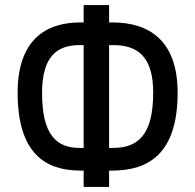

<svg xmlns="http://www.w3.org/2000/svg" viewBox="-20 -741 773 762"><path d="M296 -154C206 -154 147 -203 147 -372C147 -517 206 -562 296 -562H312V-154ZM429 -562C525 -562 588 -518 588 -373C588 -204 526 -154 429 -154H413V-562ZM299 -652C162 -652 50 -583 50 -373C50 -130 162 -64 299 -64H312V1H413V-64H426C568 -64 685 -130 685 -373C685 -583 569 -652 426 -652H413V-721H312V-652Z"/></svg>

Font: Perun
Style: Regular
Weight: 400
Foundry: Copyright (c) Stefan Peev, Context Ltd, 2016
Version: Version 1.089